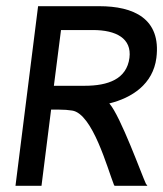

<svg xmlns="http://www.w3.org/2000/svg" viewBox="-20 -600 527 620"><path d="M301 -580H103L30 0H114L145 -246H171C186 -246 201 -245 213 -243C279 -233 327 -56 348 -3L350 0H456L451 -7C439 -32 369 -226 333 -266C406 -284 474 -328 485 -413C501 -541 410 -580 301 -580ZM253 -323H154L177 -503H280C355 -503 406 -476 398 -413C389 -345 330 -323 253 -323Z"/></svg>

Font: Charger
Style: BdIt
Weight: 400
Designer: Jasper
Foundry: Cannot Into Space Fonts
Version: Version 0.98